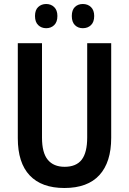

<svg xmlns="http://www.w3.org/2000/svg" viewBox="-20 -930 645 960"><path d="M536 -241Q536 -119 477 -54.5Q418 10 302 10Q188 10 128.5 -53Q69 -116 69 -239V-714H190V-242Q190 -166 219 -131Q248 -96 303 -96Q361 -96 388.5 -131.5Q416 -167 416 -243V-714H536ZM155 -850Q155 -880 171 -895Q187 -910 211 -910Q235 -910 251 -894.5Q267 -879 267 -850Q267 -820 251 -804.5Q235 -789 211 -789Q187 -789 171 -804.5Q155 -820 155 -850ZM339 -850Q339 -880 354.5 -895Q370 -910 394 -910Q419 -910 435 -894.5Q451 -879 451 -850Q451 -820 435 -804.5Q419 -789 394 -789Q370 -789 354.5 -804.5Q339 -820 339 -850Z"/></svg>

Font: Noto Sans Lao Looped Condensed SemiBold
Style: Regular
Weight: 600
Width: 3
Designer: Mark Frömberg, Ben Mitchell
Foundry: The Fontpad Ltd
Version: Version 1.002; ttfautohint (v1.8.4.7-5d5b)